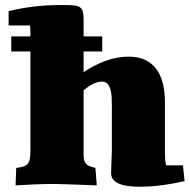

<svg xmlns="http://www.w3.org/2000/svg" viewBox="-20 -709 731 740"><path d="M191.9 0Q153.3 0 115.7 1.5Q78.1 2.9 40 5.4L42.5 -61.5Q58.6 -64 69.1 -66.9Q79.6 -69.8 85.9 -76.7Q92.3 -83.5 94.7 -95.7Q97.2 -107.9 97.2 -129.4V-510.7H23.4V-568.8H97.2V-579.6Q97.2 -599.1 95.7 -610.8H13.2V-666Q108.9 -689.5 208.5 -689.5H237.8Q258.3 -689.5 270.8 -687.3Q283.2 -685.1 290.3 -679.2Q297.4 -673.3 299.8 -662.4Q302.2 -651.4 302.2 -633.8V-568.8H374V-510.7H302.2V-430.7Q340.3 -457 385.3 -473.9Q430.2 -490.7 476.1 -490.7Q512.2 -490.7 538.6 -478.5Q564.9 -466.3 582 -443.6Q599.1 -420.9 607.4 -388.2Q615.7 -355.5 615.7 -314.5V-121.1Q615.7 -89.4 620.1 -71.8H685.1L691.4 -11.2Q598.1 10.7 518.6 10.7Q408.2 10.7 408.2 -41.5Q408.2 -48.3 408.7 -60.8Q409.2 -73.2 409.7 -86.9Q410.2 -100.6 410.6 -113.3Q411.1 -126 411.1 -133.8V-304.2Q411.1 -317.9 410.4 -333.7Q409.7 -349.6 406 -363.3Q402.3 -377 394.5 -385.7Q386.7 -394.5 373 -394.5Q358.9 -394.5 341.6 -387Q324.2 -379.4 302.2 -360.8V-113.8Q302.2 -100.1 304.4 -91.6Q306.6 -83 311.8 -77.4Q316.9 -71.8 325.7 -68.4Q334.5 -64.9 347.7 -62L353 5.4Q285.6 2.9 245.8 1.5Q206.1 0 191.9 0Z"/></svg>

Font: Tienne Black
Style: Regular
Weight: 900
Designer: vernon adams
Foundry: vernon adams
Version: Version 001.001